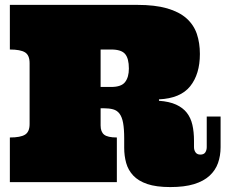

<svg xmlns="http://www.w3.org/2000/svg" viewBox="-20 -739 915 779"><path d="M20 0V-181.2Q63 -181.2 81.5 -192.6Q100.1 -204.1 100.1 -235.8V-482.9Q100.1 -515.1 81.5 -526.6Q63 -538.1 20 -538.1V-719.2H537.1Q608.9 -719.2 658 -705.1Q707 -690.9 736.6 -664.6Q766.1 -638.2 778.6 -601.6Q791 -564.9 791 -520Q791 -438 751.5 -388.9Q711.9 -339.8 625 -335.9V-330.1Q667 -327.1 694.6 -314.5Q722.2 -301.8 738 -281.5Q753.9 -261.2 760.5 -232.7Q767.1 -204.1 767.1 -168V-142.1Q767.1 -129.9 773.4 -120.8Q779.8 -111.8 793 -111.8Q807.1 -111.8 813 -120.8Q818.8 -129.9 818.8 -142.1V-266.1H875V-142.1Q875 -106.9 864.5 -77.4Q854 -47.9 830.1 -25.9Q806.2 -3.9 767.1 8.1Q728 20 670.9 20Q613.8 20 577.4 7.6Q541 -4.9 520.5 -26.9Q500 -48.8 491.9 -77.9Q483.9 -106.9 483.9 -139.2V-176.8Q483.9 -215.8 479.5 -240Q475.1 -264.2 465.1 -277.6Q455.1 -291 439 -295.4Q422.9 -299.8 399.9 -299.8H388.2V-230Q388.2 -204.1 402.6 -192.6Q417 -181.2 454.1 -181.2V0ZM388.2 -386.2H431.2Q472.2 -386.2 487.5 -406Q502.9 -425.8 502.9 -460.9Q502.9 -502 487.5 -520Q472.2 -538.1 431.2 -538.1H388.2Z"/></svg>

Font: Ultra
Style: Regular
Weight: 400
Designer: Astigmatic (AOETI)
Foundry: Astigmatic (AOETI)
Version: Version 1.001